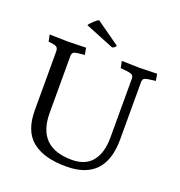

<svg xmlns="http://www.w3.org/2000/svg" viewBox="-158 -1031 1101 1175"><g transform="rotate(20 393.0 -443.0)"><path d="M619 -709 732 -712 740 -668Q683 -662 670 -656Q657 -650 657 -629V-257Q657 12 402 12Q256 12 180 -50Q104 -112 105 -250V-630Q105 -650 93 -658Q81 -666 41 -669L32 -713L149 -710L269 -713L277 -669Q220 -664 208 -658Q196 -652 196 -630V-262Q196 -38 421 -38Q509 -38 553 -93Q597 -148 597 -247V-629Q598 -650 582 -657Q566 -664 511 -668L502 -712ZM287 -898 441 -789Q441 -784 435 -778Q429 -772 418 -769L230 -845Q232 -854 256 -876Q280 -898 287 -898Z"/></g></svg>

Font: Lusitana
Style: Regular
Weight: 400
Designer: Ana Paula Megda
Foundry: Ana Paula Megda
Version: Version 1.001; ttfautohint (v1.4.1)